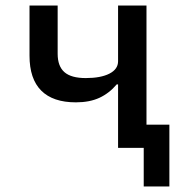

<svg xmlns="http://www.w3.org/2000/svg" viewBox="-20 -536 680 696"><path d="M501 0H408V-230H403Q376 -198 340.5 -181.5Q305 -165 255 -165Q172 -165 129.5 -207.5Q87 -250 87 -334V-516H189V-341Q189 -296 213.5 -274.5Q238 -253 291 -253Q345 -253 376.5 -269Q408 -285 408 -314V-516H511V-84H594V140H501Z"/></svg>

Font: Writer Medium
Style: Regular
Weight: 500
Monospace: yes
Designer: Mike Abbink, Paul van der Laan, Pieter van Rosmalen
Foundry: Bold Monday
Version: Version 2.001 2020